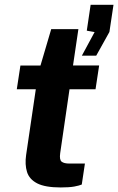

<svg xmlns="http://www.w3.org/2000/svg" viewBox="-20 -798 506 823"><path d="M240.5 5.5Q173.5 5.5 139.5 -12Q105.5 -29.5 95.8 -61Q86 -92.5 92 -134L133.5 -415.5H52L67.5 -517H153.5L199.5 -673H316L293 -517.5H405L389.5 -415.5H278L238 -141.5Q234 -113 244.2 -105Q254.5 -97 276.5 -97H344L330.5 -7Q320 -2.5 298.8 1.5Q277.5 5.5 240.5 5.5ZM331 -559.5 385.5 -660.5 352 -666.5 368.5 -777.5H466.5L449 -661L392.5 -559.5Z"/></svg>

Font: Public Sans Thin
Style: Bold Italic
Weight: 700
Italic angle: -8°
Version: Version 2.001